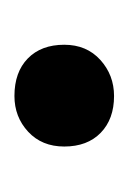

<svg xmlns="http://www.w3.org/2000/svg" viewBox="24 -459 178 266"><g transform="rotate(90 113.0 -326.0)"><path d="M113 -395Q145 -395 164 -376.5Q183 -358 183 -326Q183 -295 162.5 -276Q142 -257 113 -257Q80 -257 61 -275.5Q42 -294 42 -326Q42 -357 63 -376Q84 -395 113 -395Z"/></g></svg>

Font: Bitter Pro SemiBold
Style: Regular
Weight: 600
Designer: Sol Matas, and Bitter project Authors
Foundry: Sol Matas
Version: Version 1.010